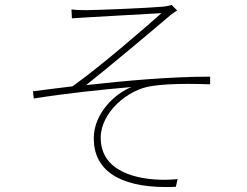

<svg xmlns="http://www.w3.org/2000/svg" viewBox="-20 -733 996 774"><path d="M269.9 -659.1 331 -663C372.9 -665.8 585.9 -677.2 631 -680C570 -626.1 394.2 -471.9 272 -384.9C225.9 -380 164.1 -371.1 112.9 -365.1L116.1 -335.9C247.2 -356.9 393.8 -372.2 509.9 -382.1C446 -357.2 358 -278.1 358 -175.1C358 -50.1 456 21 649.9 21C661.9 21 675.1 21 688.9 19.9L696 -11C680 -9.9 664.1 -8.2 644.2 -8.2C533 -8.2 386 -39.8 386 -177.9C386 -278.1 492.9 -372.2 590.9 -386C627.8 -392 679 -394.9 737.9 -394.9C766 -394.9 796.2 -394.2 827.1 -393.1V-424C670.1 -424 487.9 -408 327.1 -389.9C414.1 -458.8 594.8 -609.7 666.9 -671.9C675.1 -677.9 687.9 -687.1 693.9 -691.1L671.9 -713.1C663 -710.2 648.1 -707 634.9 -706C583.8 -701 370.7 -692.1 328.8 -692.1C302.9 -692.1 284.1 -692.8 268.1 -695Z"/></svg>

Font: Karasuma Gothic
Style: Thin
Weight: 200
Designer: Rasmus Andersson / Ryoko Ishizuka
Foundry: rsms
Version: Version 1.00